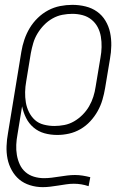

<svg xmlns="http://www.w3.org/2000/svg" viewBox="-20 -548 540 791"><path d="M156 223Q129 223 103.5 215Q78 207 59.5 191.5Q41 176 28.5 153.5Q16 131 11 106Q6 81 7 54Q8 27 13 0L68 -335Q72 -360 80.5 -385Q89 -410 102.5 -432.5Q116 -455 135.5 -474Q155 -493 178.5 -505.5Q202 -518 227.5 -523Q253 -528 278 -528Q306 -528 332.5 -521.5Q359 -515 380 -500Q401 -485 414.5 -462.5Q428 -440 433.5 -414Q439 -388 438.5 -360Q438 -332 433 -305L413 -185Q409 -161 402 -137Q395 -113 382.5 -90.5Q370 -68 352 -48.5Q334 -29 311.5 -16Q289 -3 264.5 2.5Q240 8 216 8Q188 8 163 1Q138 -6 118.5 -22.5Q99 -39 87.5 -62Q76 -85 71 -110L52 6Q48 27 47 48.5Q46 70 49.5 90.5Q53 111 61.5 129.5Q70 148 85 161Q100 174 120 180Q140 186 161 186Q177 186 193 184Q209 182 225 179.5Q241 177 257 175Q273 173 289 173Q305 173 320.5 175.5Q336 178 352 182L345 219Q330 214 315 211.5Q300 209 284 209Q268 209 252 211.5Q236 214 219.5 216.5Q203 219 187.5 221Q172 223 156 223ZM204 -29Q224 -29 245 -33Q266 -37 285 -48Q304 -59 320 -75Q336 -91 347 -110Q358 -129 364.5 -149.5Q371 -170 374 -191L394 -311Q398 -332 398.5 -354Q399 -376 395.5 -397Q392 -418 382.5 -436Q373 -454 357 -467Q341 -480 320.5 -485.5Q300 -491 278 -491Q258 -491 237 -487Q216 -483 196.5 -472Q177 -461 161.5 -445Q146 -429 134.5 -410Q123 -391 117 -370.5Q111 -350 107 -329L88 -213Q84 -191 83.5 -169Q83 -147 86.5 -126Q90 -105 99.5 -86Q109 -67 124 -53.5Q139 -40 160.5 -34.5Q182 -29 204 -29Z"/></svg>

Font: Iosevka Term Curly Extralight
Style: Italic
Weight: 200
Italic angle: -9°
Designer: Belleve Invis
Foundry: Belleve Invis
Version: Version 32.3.0